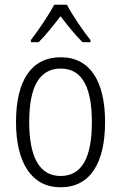

<svg xmlns="http://www.w3.org/2000/svg" viewBox="-20 -785 514 815"><path d="M264 -765H210C187 -721 142 -655 111 -615V-606H144C173 -634 208 -679 237 -716C266 -678 300 -636 330 -606H364V-615C337 -648 288 -719 264 -765ZM426 -267C426 -439 363 -542 238 -542C113 -542 48 -443 48 -267C48 -93 115 10 237 10C363 10 426 -93 426 -267ZM104 -267C104 -413 145 -494 238 -494C332 -494 370 -408 370 -267C370 -118 329 -38 237 -38C146 -38 104 -121 104 -267Z"/></svg>

Font: Noto Sans Malayalam Condensed Light
Style: Regular
Weight: 300
Width: 3
Designer: Jelle Bosma - Monotype Design Team
Foundry: Monotype Imaging Inc.
Version: Version 2.104